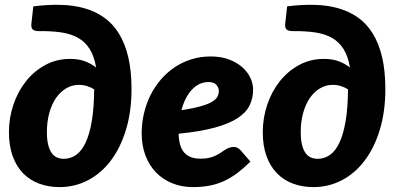

<svg xmlns="http://www.w3.org/2000/svg" viewBox="-20 -756 1620 784"><path d="M241 -107.5Q268.5 -107.5 291.2 -123.8Q314 -140 330 -174.5Q346 -209 355 -262.5Q364 -316 364.5 -391Q351.5 -399.5 335.8 -404.5Q320 -409.5 302.5 -409.5Q274 -409.5 250 -395.2Q226 -381 208.5 -355.5Q191 -330 181.2 -294.5Q171.5 -259 171.5 -216.5Q171.5 -186.5 176.5 -165.8Q181.5 -145 190.5 -132Q199.5 -119 212.2 -113.2Q225 -107.5 241 -107.5ZM116 -730Q174.5 -737.5 227 -736.2Q279.5 -735 324 -722.5Q368.5 -710 404.2 -685Q440 -660 465 -620Q490 -580 503.5 -523.8Q517 -467.5 517 -392.5Q517 -300.5 494.5 -226.5Q472 -152.5 432.5 -100.2Q393 -48 339.2 -20Q285.5 8 223 8Q179 8 141 -5.8Q103 -19.5 75.2 -47.5Q47.5 -75.5 32 -117.8Q16.5 -160 16.5 -216.5Q16.5 -275 35 -329.2Q53.5 -383.5 86.5 -424.8Q119.5 -466 165.2 -490.8Q211 -515.5 266.5 -515.5Q299.5 -515.5 324.8 -506.5Q350 -497.5 372.5 -480.5Q364.5 -527 346 -556.2Q327.5 -585.5 298.2 -601.8Q269 -618 229.2 -623.8Q189.5 -629.5 138.5 -629Q119 -629 112.5 -637Q106 -645 108.5 -662Z M831.5 -421Q793 -421 764 -390.2Q735 -359.5 721 -306Q769 -313.5 799 -322Q829 -330.5 845.5 -340.2Q862 -350 867.8 -361Q873.5 -372 873.5 -385Q873.5 -398 863.5 -409.5Q853.5 -421 831.5 -421ZM1002.5 -96Q975 -69 948.8 -49.2Q922.5 -29.5 894.8 -16.8Q867 -4 835.8 2Q804.5 8 767.5 8Q721.5 8 683 -7.8Q644.5 -23.5 616.8 -52.2Q589 -81 573.8 -121.5Q558.5 -162 558.5 -211.5Q558.5 -253 567.8 -292.5Q577 -332 594.2 -366.8Q611.5 -401.5 636.5 -430.8Q661.5 -460 692.8 -481Q724 -502 761.2 -513.8Q798.5 -525.5 840.5 -525.5Q882 -525.5 914.2 -513.5Q946.5 -501.5 968.5 -482.2Q990.5 -463 1002 -439Q1013.5 -415 1013.5 -391Q1013.5 -355.5 999.5 -326.2Q985.5 -297 950.8 -274Q916 -251 857.2 -235Q798.5 -219 709.5 -210Q710.5 -157 732.8 -132.5Q755 -108 798.5 -108Q819 -108 834 -111.5Q849 -115 860.2 -120.5Q871.5 -126 880.5 -132Q889.5 -138 897.8 -143.5Q906 -149 915 -152.5Q924 -156 935.5 -156Q943 -156 950 -152.2Q957 -148.5 962.5 -142.5Z M1277.5 -107.5Q1305 -107.5 1327.8 -123.8Q1350.5 -140 1366.5 -174.5Q1382.5 -209 1391.5 -262.5Q1400.5 -316 1401 -391Q1388 -399.5 1372.2 -404.5Q1356.5 -409.5 1339 -409.5Q1310.5 -409.5 1286.5 -395.2Q1262.5 -381 1245 -355.5Q1227.5 -330 1217.8 -294.5Q1208 -259 1208 -216.5Q1208 -186.5 1213 -165.8Q1218 -145 1227 -132Q1236 -119 1248.8 -113.2Q1261.5 -107.5 1277.5 -107.5ZM1152.5 -730Q1211 -737.5 1263.5 -736.2Q1316 -735 1360.5 -722.5Q1405 -710 1440.8 -685Q1476.5 -660 1501.5 -620Q1526.5 -580 1540 -523.8Q1553.5 -467.5 1553.5 -392.5Q1553.5 -300.5 1531 -226.5Q1508.5 -152.5 1469 -100.2Q1429.5 -48 1375.8 -20Q1322 8 1259.5 8Q1215.5 8 1177.5 -5.8Q1139.5 -19.5 1111.8 -47.5Q1084 -75.5 1068.5 -117.8Q1053 -160 1053 -216.5Q1053 -275 1071.5 -329.2Q1090 -383.5 1123 -424.8Q1156 -466 1201.8 -490.8Q1247.5 -515.5 1303 -515.5Q1336 -515.5 1361.2 -506.5Q1386.5 -497.5 1409 -480.5Q1401 -527 1382.5 -556.2Q1364 -585.5 1334.8 -601.8Q1305.5 -618 1265.8 -623.8Q1226 -629.5 1175 -629Q1155.5 -629 1149 -637Q1142.5 -645 1145 -662Z"/></svg>

Font: Lato ExtraBold
Style: Italic
Weight: 800
Italic angle: -7°
Designer: Lukasz Dziedzic with Adam Twardoch and Botio Nikoltchev
Foundry: tyPoland Lukasz Dziedzic
Version: Version 2.015; 2015-08-06; http://www.latofonts.com/